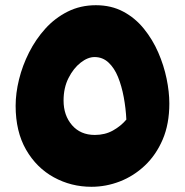

<svg xmlns="http://www.w3.org/2000/svg" viewBox="-20 -767 710 737"><path d="M40 -361Q40 -409 53 -462Q66 -515 91.5 -565.5Q117 -616 154 -657Q191 -698 240 -722.5Q289 -747 348 -747Q407 -747 453 -722.5Q499 -698 532.5 -656.5Q566 -615 587.5 -565.5Q609 -516 619.5 -465Q630 -414 630 -370Q630 -291 604.5 -231.5Q579 -172 536 -131.5Q493 -91 440 -70.5Q387 -50 331 -50Q253 -50 186.5 -86.5Q120 -123 80 -192.5Q40 -262 40 -361ZM224 -381Q224 -324 256.5 -286.5Q289 -249 344 -249Q383 -249 413.5 -266Q444 -283 465 -308Q463 -351 455 -394Q447 -437 433 -471.5Q419 -506 396.5 -527Q374 -548 343 -548Q317 -548 289.5 -526.5Q262 -505 243 -467.5Q224 -430 224 -381Z"/></svg>

Font: Kufam Black
Style: Regular
Weight: 900
Designer: Wael Morcos, Artur Schmal
Foundry: Original Type
Version: Version 1.301; ttfautohint (v1.8.3)